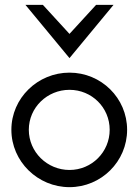

<svg xmlns="http://www.w3.org/2000/svg" viewBox="-20 -762 575 793"><path d="M85 -742 267 -522 449 -742H377L267 -622L157 -742ZM99 -226C99 -318 175 -391 267 -391C359 -391 433 -318 433 -226C433 -134 359 -60 267 -60C175 -60 99 -134 99 -226ZM27 -226C27 -95 136 11 267 11C398 11 505 -95 505 -226C505 -357 398 -462 267 -462C136 -462 27 -357 27 -226Z"/></svg>

Font: Charger
Style: Regular
Weight: 400
Designer: Jasper
Foundry: Cannot Into Space Fonts
Version: Version 0.98